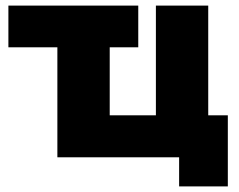

<svg xmlns="http://www.w3.org/2000/svg" viewBox="-20 -562 853 686"><path d="M10 -393H185V0H620V104H794V-150H724V-542H537V-150H372V-393H474V-542H10Z"/></svg>

Font: Montserrat-Alt1 ExtBd
Style: Regular
Weight: 800
Designer: Differentunic
Foundry: Differentunic
Version: Version 7.222